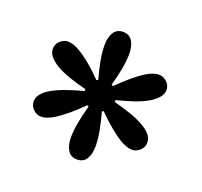

<svg xmlns="http://www.w3.org/2000/svg" viewBox="-104 -959 848 806"><g transform="rotate(20 320.0 -556.0)"><path d="M315.9 -271Q287.6 -271 274.2 -293.2Q260.7 -315.4 260.7 -349.6Q260.7 -378.9 267.3 -415.5Q273.9 -452.1 286.1 -496.6L279.3 -500Q215.3 -435.5 164.6 -405.3Q150.9 -397.5 137.7 -392.8Q124.5 -388.2 112.3 -388.2Q94.2 -388.2 78.1 -402.6Q62 -417 62 -439Q62 -457.5 75.4 -473.1Q88.9 -488.8 109.9 -501Q135.7 -516.1 170.2 -528.3Q204.6 -540.5 249 -552.2V-560.5Q205.1 -571.3 170.4 -583.5Q135.7 -595.7 109.9 -610.8Q88.9 -623.5 75.4 -639.4Q62 -655.3 62 -673.3Q62 -694.8 78.1 -709.2Q94.2 -723.6 112.3 -723.6Q135.7 -723.6 164.6 -706.5Q214.8 -677.7 279.3 -611.8L286.1 -615.7Q273.9 -659.2 267.3 -695.8Q260.7 -732.4 260.7 -762.2Q260.7 -796.9 274.2 -818.8Q287.6 -840.8 315.9 -840.8Q344.2 -840.8 357.7 -818.8Q371.1 -796.9 371.1 -762.2Q371.1 -732.9 364.5 -696.5Q357.9 -660.2 345.7 -615.7L352.5 -611.8Q384.3 -643.6 412.8 -667.5Q441.4 -691.4 466.8 -706.5Q496.1 -723.6 519.5 -723.6Q537.6 -723.6 553.7 -709.2Q569.8 -694.8 569.8 -673.3Q569.8 -655.3 556.4 -639.4Q543 -623.5 522 -610.8Q496.6 -595.7 462.2 -583.7Q427.7 -571.8 382.8 -560.5V-552.2Q426.3 -541 461.2 -528.6Q496.1 -516.1 522 -501Q543 -488.8 556.4 -473.1Q569.8 -457.5 569.8 -439Q569.8 -417.5 553.7 -402.8Q537.6 -388.2 519.5 -388.2Q507.3 -388.2 493.9 -392.8Q480.5 -397.5 466.8 -405.3Q417 -435.1 352.5 -500L345.7 -496.6Q357.4 -453.1 364.3 -416.3Q371.1 -379.4 371.1 -349.6Q371.1 -315.4 357.7 -293.2Q344.2 -271 315.9 -271Z"/></g></svg>

Font: Pinar DS1 Bold
Style: Regular
Weight: 700
Designer: Amin Abedi
Version: Version 3.000